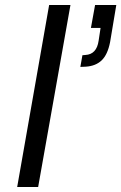

<svg xmlns="http://www.w3.org/2000/svg" viewBox="-20 -749 486 769"><path d="M48.8 0 176.8 -729H262.2L132.8 0ZM301.8 -481 310.1 -527.8 321.8 -528.8Q367.2 -531.2 375 -585.9L382.8 -637.2H344.2L360.8 -729H445.8L420.9 -580.1Q411.1 -530.3 387.2 -507.3Q363.3 -484.4 323.2 -481.9Z"/></svg>

Font: Hubot Sans
Style: Italic
Weight: 400
Italic angle: -10°
Designer: Deni Anggara
Foundry: GitHub
Version: Version 1.001;gftools[0.9.31]